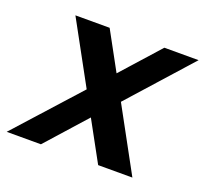

<svg xmlns="http://www.w3.org/2000/svg" viewBox="-138 -611 773 722"><g transform="rotate(20 248.0 -250.0)"><path d="M321 0H458L320 -253L541 -500H404L268 -348L185 -500H48L183 -253L-45 0H92L234 -159Z"/></g></svg>

Font: Uncut Sans Semibold
Style: Italic
Weight: 600
Italic angle: -10°
Designer: Kasper Nordkvist
Foundry: Uncut Type
Version: Version 1.111;FEAKit 1.0